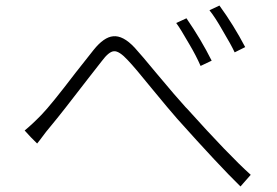

<svg xmlns="http://www.w3.org/2000/svg" viewBox="-20 -720 999 693"><path d="M848 -47Q771 -122 619 -292Q590 -325 530 -398Q466 -477 442 -502Q410 -537 391 -535Q373 -534 347 -499Q333 -481 297 -435Q201 -310 165 -267Q150 -250 122 -212Q116 -205 114 -202L91 -225L69 -249Q96 -271 130 -306Q164 -341 254 -459Q300 -517 318 -540Q355 -586 388 -589Q424 -593 466 -548Q489 -523 546 -454Q617 -369 650 -333Q652 -331 655 -328Q806 -160 885 -89ZM704 -482Q688 -519 663 -561Q631 -617 616 -637L653 -654Q706 -577 744 -501ZM827 -531Q814 -559 784 -609Q757 -657 736 -683L772 -700Q823 -630 865 -550Z"/></svg>

Font: GenSekiGothic TW L
Style: Regular
Weight: 300
Version: Version 1.501;PS 1;hotconv 16.6.51;makeotf.lib2.5.65220